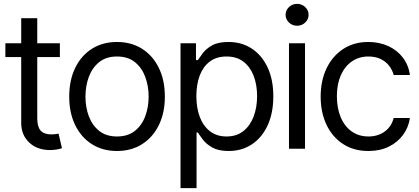

<svg xmlns="http://www.w3.org/2000/svg" viewBox="-20 -770 2167 994"><path d="M290 -545.9V-474.6H7.8V-545.9ZM89.8 -675.8H172.9V-156.2Q172.9 -113.8 190.4 -94Q208 -74.2 246.1 -74.2Q254.4 -74.2 263.4 -75.2Q272.5 -76.2 283.2 -78.1L300.8 -2.9Q289.1 1.5 272.2 4.2Q255.4 6.8 238.3 6.8Q172.4 6.8 131.1 -32.2Q89.8 -71.3 89.8 -133.8Z M585.4 11.7Q511.7 11.7 456.1 -23.4Q400.4 -58.6 369.4 -122.1Q338.4 -185.5 338.4 -269.5Q338.4 -355 369.4 -418.7Q400.4 -482.4 456.1 -517.6Q511.7 -552.7 585.4 -552.7Q659.7 -552.7 715.3 -517.6Q771 -482.4 802.2 -418.7Q833.5 -355 833.5 -269.5Q833.5 -185.5 802.2 -122.1Q771 -58.6 715.3 -23.4Q659.7 11.7 585.4 11.7ZM585.4 -63.5Q642.1 -63.5 678.2 -92.3Q714.4 -121.1 731.9 -168.2Q749.5 -215.3 749.5 -269.5Q749.5 -324.7 731.9 -372.1Q714.4 -419.4 678.2 -448.5Q642.1 -477.5 585.4 -477.5Q529.8 -477.5 493.7 -448.5Q457.5 -419.4 439.9 -372.1Q422.4 -324.7 422.4 -269.5Q422.4 -215.3 439.9 -168.2Q457.5 -121.1 493.7 -92.3Q529.8 -63.5 585.4 -63.5Z M914.6 204.1V-545.9H994.6V-459H1004.4Q1013.7 -473.1 1030.3 -495.4Q1046.9 -517.6 1078.1 -535.2Q1109.4 -552.7 1162.6 -552.7Q1231.4 -552.7 1283.7 -518.3Q1335.9 -483.9 1365.5 -420.7Q1395 -357.4 1395 -271.5Q1395 -185.1 1365.7 -121.3Q1336.4 -57.6 1284.2 -22.9Q1231.9 11.7 1163.6 11.7Q1111.3 11.7 1079.6 -6.1Q1047.9 -23.9 1030.8 -46.6Q1013.7 -69.3 1004.4 -84H997.6V204.1ZM1152.8 -63.5Q1205.1 -63.5 1240.2 -91.6Q1275.4 -119.6 1293.2 -167Q1311 -214.4 1311 -272.5Q1311 -330.1 1293.5 -376.5Q1275.9 -422.9 1241 -450.2Q1206.1 -477.5 1152.8 -477.5Q1101.6 -477.5 1066.9 -451.9Q1032.2 -426.3 1014.4 -380.1Q996.6 -334 996.6 -272.5Q996.6 -210.9 1014.6 -163.8Q1032.7 -116.7 1067.6 -90.1Q1102.5 -63.5 1152.8 -63.5Z M1476.1 0V-545.9H1559.1V0ZM1518.1 -636.7Q1493.7 -636.7 1476.1 -653.3Q1458.5 -669.9 1458.5 -693.4Q1458.5 -716.8 1476.1 -733.4Q1493.7 -750 1518.1 -750Q1542.5 -750 1560.1 -733.4Q1577.6 -716.8 1577.6 -693.4Q1577.6 -669.9 1560.1 -653.3Q1542.5 -636.7 1518.1 -636.7Z M1887.2 11.7Q1811 11.7 1755.6 -24.7Q1700.2 -61 1670.2 -124.5Q1640.1 -188 1640.1 -269.5Q1640.1 -353 1670.9 -416.7Q1701.7 -480.5 1757.1 -516.6Q1812.5 -552.7 1886.2 -552.7Q1943.8 -552.7 1990 -531.5Q2036.1 -510.3 2065.7 -471.7Q2095.2 -433.1 2102.1 -381.8H2018.1Q2011.7 -406.7 1995.1 -428.7Q1978.5 -450.7 1951.4 -464.1Q1924.3 -477.5 1887.2 -477.5Q1838.4 -477.5 1801.8 -452.1Q1765.1 -426.8 1744.6 -380.6Q1724.1 -334.5 1724.1 -272.5Q1724.1 -209.5 1744.1 -162.4Q1764.2 -115.2 1801 -89.4Q1837.9 -63.5 1887.2 -63.5Q1936.5 -63.5 1971.7 -89.1Q2006.8 -114.7 2018.1 -159.2H2102.1Q2095.2 -110.8 2067.1 -72.3Q2039.1 -33.7 1993.4 -11Q1947.8 11.7 1887.2 11.7Z"/></svg>

Font: Inter Tight
Style: Regular
Weight: 400
Designer: Rasmus Andersson
Foundry: rsms
Version: Version 3.002